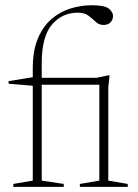

<svg xmlns="http://www.w3.org/2000/svg" viewBox="-20 -730 538 750"><path d="M143 -24.5 229 -11.5V0H32V-11.5L108 -24.5V-395L13.5 -403V-413L108 -428.5V-462.5Q108 -533.5 128.5 -581Q149 -628.5 182.5 -656.8Q216 -685 256.5 -697.2Q297 -709.5 337.5 -709.5Q389.5 -709.5 405.5 -696Q421.5 -682.5 421.5 -668Q421.5 -653 411.8 -642.8Q402 -632.5 384.5 -632.5Q367 -632.5 354.2 -644.5Q341.5 -656.5 326 -668.5Q310.5 -680.5 283.5 -680.5Q223 -680.5 183 -634Q143 -587.5 143 -483V-426H357L404 -436H408L403 -388.5V-24.5L479 -11.5V0H292V-11.5L368 -24.5V-399H143Z"/></svg>

Font: Newsreader Text ExtraLight
Style: Regular
Weight: 275
Designer: Hugues Gentile
Foundry: Production Type
Version: Version 1.001